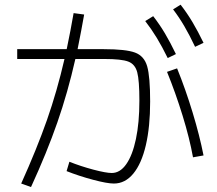

<svg xmlns="http://www.w3.org/2000/svg" viewBox="-20 -793 904 801"><path d="M249 -546.9H51.8V-587.9H258.3Q274.9 -667.5 287.1 -738.3L331.1 -732.4Q319.8 -668 303.7 -587.9H413.1Q504.9 -587.9 543.2 -573.7Q581.5 -559.6 594 -516.4Q606.4 -473.1 606.4 -369.1Q606.4 -264.2 588.4 -187Q570.3 -109.9 536.1 -68.6Q502 -27.3 455.1 -27.3Q426.8 -27.3 368.2 -43Q309.6 -58.6 257.8 -79.1L269.5 -118.2Q315.9 -99.6 369.1 -85.4Q422.4 -71.3 446.3 -71.3Q481 -71.3 506.8 -108.2Q532.7 -145 547.1 -213.1Q561.5 -281.2 561.5 -373Q561.5 -457.5 552.5 -491.5Q543.5 -525.4 515.1 -536.1Q486.8 -546.9 416 -546.9H294.4Q262.7 -406.7 219.2 -282Q175.8 -157.2 109.4 -12.7L68.4 -27.3Q133.8 -172.4 175.8 -292Q217.8 -411.6 249 -546.9ZM676.8 -493.2 718.8 -507.8Q754.4 -419.9 783.7 -323.2Q813 -226.6 829.1 -144.5L785.2 -136.7Q771 -215.8 741.7 -310.8Q712.4 -405.8 676.8 -493.2ZM585.9 -705.1 619.1 -725.6Q646 -690.9 668.2 -653.6Q690.4 -616.2 713.9 -567.4L679.7 -550.8Q656.2 -598.6 633.8 -635.5Q611.3 -672.4 585.9 -705.1ZM702.1 -753.9 733.4 -773.4Q760.7 -738.3 783.2 -700.4Q805.7 -662.6 829.1 -614.3L793.9 -597.7Q770.5 -647 748.8 -684.1Q727.1 -721.2 702.1 -753.9Z"/></svg>

Font: Pretendard GOV ExtraLight
Style: Regular
Weight: 200
Designer: Base glyphs from Inter by Rasmus Andersson; Hangeul glyphs from Noto Sans CJK(Source Han Sans) by Jang Soo-young and Kan
Foundry: Kil Hyung-jin
Version: Version 1.309